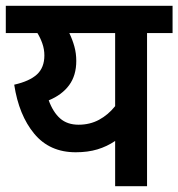

<svg xmlns="http://www.w3.org/2000/svg" viewBox="-20 -642 615 662"><path d="M575 -622V-528H487V0H377V-156Q349 -137 316 -127Q283 -117 241 -117Q151 -117 98 -181Q45 -245 29 -350Q82 -362 107.5 -385.5Q133 -409 133 -451Q133 -472 126 -492Q119 -512 109 -528H0V-622ZM148 -296Q163 -255 187.5 -233.5Q212 -212 251 -212Q290 -212 321.5 -229Q353 -246 377 -276V-528H219Q230 -505 236.5 -481.5Q243 -458 243 -432Q243 -382 218.5 -348.5Q194 -315 148 -296Z"/></svg>

Font: Noto Sans Devanagari SemiCondensed SemiBold
Style: Regular
Weight: 600
Width: 4
Designer: Jelle Bosma - Monotype Design Team
Foundry: Monotype Imaging Inc.
Version: Version 2.004; ttfautohint (v1.8.4.7-5d5b)